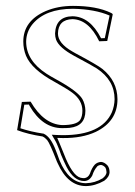

<svg xmlns="http://www.w3.org/2000/svg" viewBox="-20 -459 459 652"><path d="M54.2 -112.8 84 -113.8Q128.4 -37.6 190.9 -34.2Q239.7 -34.2 252 -51.3Q259.8 -63.5 259.8 -83Q259.8 -118.7 225.1 -144.5Q205.6 -158.7 165 -181.2Q87.9 -223.1 68.4 -269.5Q59.1 -292.5 59.1 -317.9Q59.1 -388.2 135.3 -421.4Q176.8 -439 228 -439Q307.6 -439 356.4 -415.5Q359.4 -414.1 360.8 -413.1L362.8 -410.2L344.2 -319.8L316.9 -318.8Q281.2 -392.6 226.1 -394Q177.7 -392.6 176.8 -345.2Q176.8 -312 225.6 -284.2Q231 -281.2 236.8 -277.8Q311 -238.3 328.1 -224.6Q378.4 -183.6 378.9 -122.1Q378.9 -46.9 305.2 -11.2Q259.3 10.3 193.8 9.8Q184.1 9.8 174.3 9.3Q177.2 14.6 196.8 63Q225.1 136.7 253.4 144.5Q259.8 146 266.1 146Q279.3 144.5 285.2 130.9Q292 110.8 301.8 100.1Q310.1 91.8 323.2 90.8Q335 91.8 345.2 103Q352.1 111.8 352.1 126Q351.1 142.1 334 154.8Q303.2 172.4 272 172.9Q210.4 172.9 175.8 95.2Q174.3 91.8 172.9 88.9Q148.9 26.9 140.1 16.6Q132.8 8.3 124.5 4.4Q75.7 -2.9 38.1 -17.1ZM62.5 -103.5 49.3 -23.4Q84.5 -11.7 126 -5.4H127.4L128.4 -4.9Q151.9 5.4 169.4 51.3Q171.4 55.7 174.8 65.4Q179.7 78.6 182.1 85.4Q213.4 161.1 269.5 163.1Q271.5 163.1 272 163.1Q301.8 162.6 328.6 146.5Q341.3 136.2 341.8 126Q341.3 115.7 337.4 109.4Q331.1 102.5 323.2 101.1Q314.9 101.6 309.6 106.4V106.9Q300.3 117.2 294.4 133.8V134.3V134.8Q284.7 155.3 266.1 155.8Q231 155.8 206.1 107.9Q197.3 90.3 187.5 66.9Q185.1 61 181.2 49.3Q172.4 25.9 165.5 15.1L155.8 -1.5L174.8 -0.5Q186 0 193.8 0Q325.2 0 359.9 -77.6Q368.7 -99.1 369.1 -122.1Q369.1 -186.5 308.6 -226.6Q294.4 -235.8 232.4 -269Q180.7 -296.9 170.4 -324.2Q167 -334.5 167 -345.2Q169.4 -402.8 226.1 -403.8Q285.6 -402.8 323.2 -329.1L335.9 -329.6L352.1 -406.2Q302.7 -427.7 228 -429.2Q134.3 -429.2 90.8 -377.4Q69.3 -351.1 68.8 -317.9Q68.8 -253.4 138.2 -208.5Q151.9 -199.7 169.9 -189.9Q244.1 -149.4 259.8 -122.6Q269.5 -105 270 -83Q270 -30.8 216.8 -24.9Q207 -23.9 190.9 -23.9Q124.5 -23.9 80.6 -99.1Q79.1 -102.1 78.1 -104Z"/></svg>

Font: Linux Biolinum Outline O
Style: Bold
Weight: 700
Designer: Philipp H. Poll
Foundry: Philipp H. Poll
Version: Version 0.9.2